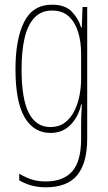

<svg xmlns="http://www.w3.org/2000/svg" viewBox="-20 -557 462 819"><path d="M202 -537Q258 -537 286.5 -507Q315 -477 326 -440H329L332 -527H352V35Q352 138 309.5 190Q267 242 175 242Q112 242 62 212V184Q89 200 115 208.5Q141 217 175 217Q250 217 288 174Q326 131 326 35V-12Q326 -35 326.5 -57.5Q327 -80 329 -111H326Q315 -60 281.5 -25Q248 10 195 10Q124 10 85 -56.5Q46 -123 46 -262Q46 -390 83 -463.5Q120 -537 202 -537ZM202 -512Q155 -512 126 -480.5Q97 -449 84.5 -393Q72 -337 72 -262Q72 -135 103 -75Q134 -15 195 -15Q231 -15 256 -33.5Q281 -52 296.5 -82.5Q312 -113 319 -149Q326 -185 326 -221V-329Q326 -378 313.5 -419.5Q301 -461 274 -486.5Q247 -512 202 -512Z"/></svg>

Font: Noto Sans Gujarati UI ExtraCondensed Thin
Style: Regular
Weight: 100
Width: 2
Designer: Jelle Bosma - Monotype Design Team, Universal Thirst
Foundry: Monotype Imaging Inc.
Version: Version 2.106; ttfautohint (v1.8.4.7-5d5b)